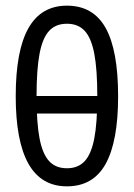

<svg xmlns="http://www.w3.org/2000/svg" viewBox="-20 -655 478 685"><path d="M62.5 -250V-312.5H375V-250ZM36.1 -311.5Q36.1 -474.6 81.5 -554.7Q127 -634.8 218.8 -634.8Q312.5 -634.8 356.9 -555.2Q401.4 -475.6 401.4 -311.5Q401.4 -150.4 356.9 -70.3Q312.5 9.8 218.8 9.8Q127 9.8 81.5 -70.8Q36.1 -151.4 36.1 -311.5ZM327.1 -311.5Q327.1 -407.2 316.4 -463.4Q305.7 -519.5 282.2 -544.9Q258.8 -570.3 218.8 -570.3Q178.7 -570.3 155.3 -544.9Q131.8 -519.5 121.1 -463.4Q110.4 -407.2 110.4 -311.5Q110.4 -216.8 121.1 -161.1Q131.8 -105.5 155.3 -80.1Q178.7 -54.7 218.8 -54.7Q258.8 -54.7 282.2 -80.1Q305.7 -105.5 316.4 -161.1Q327.1 -216.8 327.1 -311.5Z"/></svg>

Font: Sudo Var
Style: Regular
Weight: 400
Monospace: yes
Designer: Jens Kutilek
Foundry: Jens Kutilek
Version: Version 0.065;FEAKit 1.0